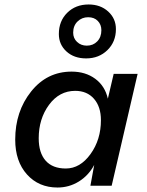

<svg xmlns="http://www.w3.org/2000/svg" viewBox="-20 -830 657 858"><path d="M376 -810Q429 -810 463.5 -778.5Q498 -747 498 -700Q498 -643 460 -606Q422 -569 365 -569Q311 -569 277 -600Q243 -631 243 -678Q243 -736 280.5 -773Q318 -810 376 -810ZM374 -753Q346 -753 326.5 -734Q307 -715 307 -684Q307 -659 324.5 -642.5Q342 -626 368 -626Q396 -626 414.5 -645Q433 -664 433 -695Q433 -720 417 -736.5Q401 -753 374 -753ZM237 8Q153 8 100.5 -50.5Q48 -109 48 -206Q48 -332 119 -421Q190 -510 300 -510Q362 -510 405.5 -478Q449 -446 462 -389L488 -500H595L479 0H384L401 -93Q376 -46 332.5 -19Q289 8 237 8ZM274 -77Q338 -77 384.5 -141.5Q431 -206 431 -293Q431 -353 400 -388.5Q369 -424 316 -424Q245 -424 199 -361.5Q153 -299 153 -212Q153 -147 184 -112Q215 -77 274 -77Z"/></svg>

Font: Elaine Sans Medium
Style: Italic
Weight: 500
Italic angle: -13°
Designer: Wei Huang
Foundry: Wei Huang
Version: Version 2.001;December 24, 2019;FontCreator 12.0.0.2547 64-b